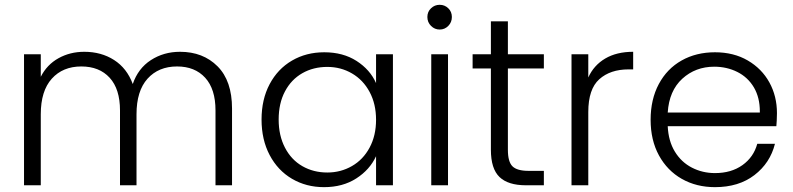

<svg xmlns="http://www.w3.org/2000/svg" viewBox="-20 -772 3305 800"><path d="M80.1 0V-545.9H149.9V-452.1Q175.8 -502.9 223.9 -529.5Q272 -556.2 331.1 -556.2Q401.9 -556.2 455.3 -522Q508.8 -487.8 533.2 -421.9Q555.2 -486.8 608.6 -521.5Q662.1 -556.2 730 -556.2Q826.2 -556.2 886.5 -495.6Q946.8 -435.1 946.8 -319.8V0H877.9V-312Q877.9 -400.9 835 -448Q792 -495.1 717.8 -495.1Q640.6 -495.1 594.7 -444.1Q548.8 -393.1 548.8 -295.9V0H480V-312Q480 -400.9 437 -448Q394 -495.1 318.8 -495.1Q241.7 -495.1 195.8 -444.1Q149.9 -393.1 149.9 -295.9V0Z M1069.8 -273.9Q1069.8 -357.9 1103.5 -421.4Q1137.2 -484.9 1196.5 -519.5Q1255.9 -554.2 1331.1 -554.2Q1409.2 -554.2 1465.6 -518.1Q1522 -481.9 1546.9 -425.8V-545.9H1617.2V0H1546.9V-121.1Q1521 -64.9 1464.6 -28.6Q1408.2 7.8 1330.1 7.8Q1255.9 7.8 1196.5 -27.1Q1137.2 -62 1103.5 -126Q1069.8 -189.9 1069.8 -273.9ZM1141.1 -273.9Q1141.1 -207 1167.5 -156.5Q1193.8 -106 1240 -79.6Q1286.1 -53.2 1343.8 -53.2Q1399.9 -53.2 1446.5 -80.1Q1493.2 -106.9 1520 -157Q1546.9 -207 1546.9 -272.9Q1546.9 -338.9 1520 -388.9Q1493.2 -439 1446.5 -466.1Q1399.9 -493.2 1343.8 -493.2Q1285.6 -493.2 1239.7 -467Q1193.8 -440.9 1167.5 -391.4Q1141.1 -341.8 1141.1 -273.9Z M1760.7 -701.2Q1760.7 -723.1 1775.9 -737.5Q1791 -752 1812 -752Q1833 -752 1847.9 -737.5Q1862.8 -723.1 1862.8 -701.2Q1862.8 -679.2 1847.9 -664.1Q1833 -648.9 1812 -648.9Q1791 -648.9 1775.9 -664.1Q1760.7 -679.2 1760.7 -701.2ZM1776.9 0V-545.9H1846.7V0Z M1949.2 -486.8V-545.9H2025.4V-683.1H2096.2V-545.9H2246.1V-486.8H2096.2V-147.9Q2096.2 -98.1 2115.2 -79.1Q2134.3 -60.1 2182.1 -60.1H2246.1V0H2171.4Q2097.2 0 2061.3 -34.4Q2025.4 -68.8 2025.4 -147.9V-486.8Z M2361.3 0V-545.9H2431.2V-449.2Q2454.1 -500 2501.7 -528.1Q2549.3 -556.2 2618.2 -556.2V-482.9H2599.1Q2522.9 -482.9 2477.1 -441.9Q2431.2 -400.9 2431.2 -305.2V0Z M2690.9 -272.9Q2690.9 -357.9 2725.1 -421.9Q2759.3 -485.8 2820.1 -520Q2880.9 -554.2 2959 -554.2Q3037.1 -554.2 3095.7 -520Q3154.3 -485.8 3185.8 -428.5Q3217.3 -371.1 3217.3 -300.8Q3216.8 -265.1 3214.8 -246.1H2762.2Q2765.1 -184.1 2792 -140.1Q2818.8 -96.2 2863 -73.5Q2907.2 -50.8 2959 -50.8Q3026.9 -50.8 3073.5 -84Q3120.1 -117.2 3135.3 -172.9H3209Q3189 -92.8 3123.5 -42.5Q3058.1 7.8 2959 7.8Q2881.8 7.8 2821 -26.6Q2760.3 -61 2725.6 -124.5Q2690.9 -188 2690.9 -272.9ZM2762.2 -303.2H3146Q3146 -305.7 3146 -307.6Q3146 -365.2 3121.6 -407.2Q3096.2 -450.2 3052.2 -472.2Q3008.3 -494.1 2956.1 -494.1Q2877.9 -494.1 2823 -444.1Q2768.1 -394 2762.2 -303.2Z"/></svg>

Font: Poppins Light
Style: Regular
Weight: 300
Designer: Ninad Kale (Devanagari), Jonny Pinhorn (Latin)
Foundry: Indian Type Foundry
Version: 4.004